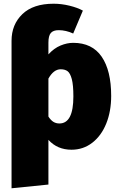

<svg xmlns="http://www.w3.org/2000/svg" viewBox="-20 -784 639 1031"><path d="M577 -269Q577 -186 550.5 -120.5Q524 -55 475.5 -17.5Q427 20 364 20Q288 20 240 -33V207L42 227V-565Q42 -652 100 -708Q158 -764 268 -764Q310 -764 353 -753.5Q396 -743 425 -727L373 -604Q334 -622 295 -622Q266 -622 253 -607Q240 -592 240 -555V-492Q270 -525 305 -539.5Q340 -554 373 -554Q475 -554 526 -479.5Q577 -405 577 -269ZM374 -266Q374 -328 365.5 -359.5Q357 -391 343 -401.5Q329 -412 306 -412Q268 -412 240 -362V-158Q253 -138 267 -129.5Q281 -121 299 -121Q374 -121 374 -266Z"/></svg>

Font: Fira Sans Black
Style: Regular
Weight: 900
Designer: Carrois Corporate & Edenspiekermann AG
Foundry: Carrois Corporate GbR & Edenspiekermann AG
Version: Version 4.203